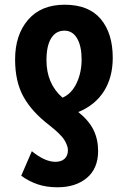

<svg xmlns="http://www.w3.org/2000/svg" viewBox="-20 -577 524 814"><path d="M254 -557Q356 -557 407 -496.5Q458 -436 458 -332Q458 -249 420.5 -190Q383 -131 312 -102Q357 -66 376.5 -26Q396 14 396 63Q396 137 348.5 177Q301 217 224 217Q176 217 138.5 204Q101 191 70 168L115 64Q170 109 215 109Q240 109 254 96Q268 83 268 59Q268 42 253.5 17.5Q239 -7 188 -47Q115 -103 79.5 -167Q44 -231 44 -325Q44 -429 99 -493Q154 -557 254 -557ZM253 -447Q217 -447 197 -415Q177 -383 177 -322Q177 -222 245 -163Q283 -179 304.5 -224Q326 -269 326 -325Q326 -381 307 -414Q288 -447 253 -447Z"/></svg>

Font: Noto Sans ExtraCondensed
Style: Bold
Weight: 700
Width: 2
Designer: Monotype Design Team
Foundry: Monotype Imaging Inc.
Version: Version 2.013; ttfautohint (v1.8.4.7-5d5b)